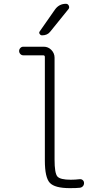

<svg xmlns="http://www.w3.org/2000/svg" viewBox="-20 -975 540 1005"><path d="M267.6 -924.8Q289.1 -955.1 325.2 -955.1Q335.9 -955.1 340.3 -944.8Q344.7 -934.6 337.9 -926.8L243.2 -809.6Q228.5 -790 200.2 -790Q192.4 -790 187.5 -797.4Q182.6 -804.7 188.5 -811.5ZM101.6 -685.5Q92.8 -685.5 86.4 -692.4Q80.1 -699.2 80.1 -708Q80.1 -716.8 86.4 -723.6Q92.8 -730.5 101.6 -730.5H209Q232.4 -730.5 249 -713.4Q265.6 -696.3 265.6 -672.9V-139.6Q265.6 -68.4 280.3 -51.3Q294.9 -34.2 350.6 -34.2Q373 -34.2 397.5 -37.1Q406.2 -38.1 413.1 -32.2Q419.9 -26.4 419.9 -16.6Q419.9 -6.8 413.6 0Q407.2 6.8 397.5 7.8Q380.9 9.8 345.7 9.8Q266.6 9.8 240.7 -18.1Q214.8 -45.9 214.8 -134.8V-676.8Q214.8 -685.5 206.1 -685.5Z"/></svg>

Font: Rounded Mgen+ 1m light
Style: Regular
Weight: 200
Designer: [Source Han Sans]
Ryoko NISHIZUKA  (kana & ideographs); Paul D. Hunt (Latin, Greek & Cyrillic); Wenlong ZHANG  (bopomofo
Version: Version 1.059.20150602